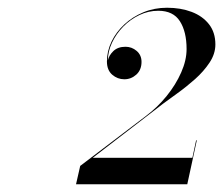

<svg xmlns="http://www.w3.org/2000/svg" viewBox="-20 -933 576 496"><path d="M258.6 -776.8Q261.3 -789.8 272.8 -801Q284.4 -812.2 304.2 -812.2Q320.4 -812.2 333 -801.5Q345.6 -790.7 345.6 -773.2Q345.6 -752.5 332.2 -740.3Q318.7 -728.2 301.2 -728.2Q283.6 -728.2 269.9 -740Q256.2 -751.9 256.2 -774.4Q256.2 -800.7 268.1 -825.5Q280 -850.3 301.3 -870Q322.5 -889.7 350.7 -901.4Q379 -913 411.6 -913Q446.7 -913 475 -902.3Q503.2 -891.6 519.8 -870.5Q536.4 -849.4 536.4 -818.2Q536.4 -793.9 521.3 -771.2Q506.3 -748.6 484 -728.7Q461.6 -708.8 439 -692.6Q416.5 -676.4 401.4 -665.2L219.6 -525.4H477L486.6 -570.4H488.4L463.8 -457H176.4L187.2 -504.4L357 -633.4Q386.7 -655.6 410.5 -685Q434.2 -714.3 448.1 -745.9Q462 -777.4 462 -806.2Q462 -851.2 444.7 -878.2Q427.5 -905.2 388.8 -905.2Q363.4 -905.2 340.1 -894.1Q316.8 -883 298.5 -864.4Q280.2 -845.8 269.5 -823Q258.8 -800.2 258.6 -776.8Z"/></svg>

Font: Bodoni* 72 Medium
Style: Italic
Weight: 500
Italic angle: -13°
Version: Version 1.002; ttfautohint (v0.97) -l 8 -r 50 -G 200 -x 14 -